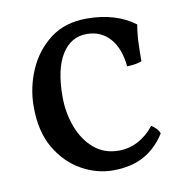

<svg xmlns="http://www.w3.org/2000/svg" viewBox="-61 -525 569 593"><g transform="rotate(-10 223.5 -229.0)"><path d="M412 -78Q385 -35 345 -13Q305 9 248 9Q197 9 149.5 -17.5Q102 -44 71 -96Q40 -148 40 -227Q40 -287 64 -342Q88 -397 134 -432Q180 -467 248 -467Q294 -467 332 -455.5Q370 -444 399 -422Q394 -393 393 -364.5Q392 -336 392 -308Q384 -304 370 -302Q356 -300 346 -300Q340 -358 312 -389Q284 -420 240 -420Q190 -420 161.5 -374Q133 -328 133 -242Q133 -192 149.5 -147.5Q166 -103 198 -75.5Q230 -48 276 -48Q308 -48 336.5 -63Q365 -78 387 -106Q394 -102 401.5 -94.5Q409 -87 412 -78Z"/></g></svg>

Font: Vollkorn
Style: Regular
Weight: 400
Designer: Friedrich Althausen
Foundry: Friedrich Althausen
Version: Version 4.104